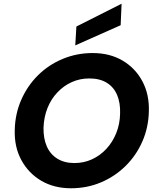

<svg xmlns="http://www.w3.org/2000/svg" viewBox="-20 -996 841 1028"><path d="M360 12Q269 12 200.5 -28.5Q132 -69 94 -139.5Q56 -210 59 -301Q61 -387 94 -462Q127 -537 183.5 -593Q240 -649 315.5 -680.5Q391 -712 476 -712Q568 -712 636.5 -671.5Q705 -631 742.5 -560.5Q780 -490 777 -399Q775 -313 742 -238Q709 -163 652 -107Q595 -51 520.5 -19.5Q446 12 360 12ZM378 -123Q429 -123 472.5 -143Q516 -163 549.5 -199Q583 -235 602.5 -283.5Q622 -332 623 -388Q625 -445 607 -487.5Q589 -530 551.5 -553Q514 -576 458 -576Q408 -576 364.5 -556.5Q321 -537 287 -501Q253 -465 234 -417Q215 -369 213 -312Q212 -255 230.5 -212.5Q249 -170 287 -146.5Q325 -123 378 -123ZM383 -753 389 -854 631 -976 626 -861Z"/></svg>

Font: DM Sans 18pt Black
Style: Italic
Weight: 900
Italic angle: -10°
Designer: Colophon Foundry, Jonny Pinhorn
Foundry: Colophon Foundry
Version: Version 4.004;gftools[0.9.30]